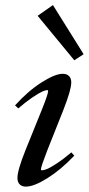

<svg xmlns="http://www.w3.org/2000/svg" viewBox="-20 -710 343 742"><path d="M267.1 -477.1 125.5 -648.9 184.6 -690.4 303.2 -500.5ZM80.1 11.2Q64.5 11.2 55.9 2.4Q47.4 -6.3 47.4 -22.5Q47.4 -51.8 78.6 -129.9L140.6 -283.2Q166 -346.2 166 -357.9Q166 -361.8 162.1 -361.8Q156.2 -361.8 143.1 -356Q129.9 -350.1 104.5 -333Q79.1 -315.9 50.8 -291L38.1 -302.7Q87.9 -357.9 140.4 -391.4Q192.9 -424.8 222.2 -424.8Q238.3 -424.8 246.8 -416Q255.4 -407.2 255.4 -391.6Q255.4 -362.8 225.1 -285.6L162.6 -128.4Q138.2 -65.4 138.2 -55.7Q138.2 -51.8 142.1 -51.8Q148.4 -51.8 160.6 -56.4Q172.9 -61 198.7 -77.9Q224.6 -94.7 255.9 -121.1L267.1 -108.4Q214.4 -53.2 162.6 -21Q110.8 11.2 80.1 11.2Z"/></svg>

Font: Elstob 18pt Medium
Style: Italic
Weight: 500
Italic angle: -20°
Designer: Peter S. Baker
Version: Version 1.015